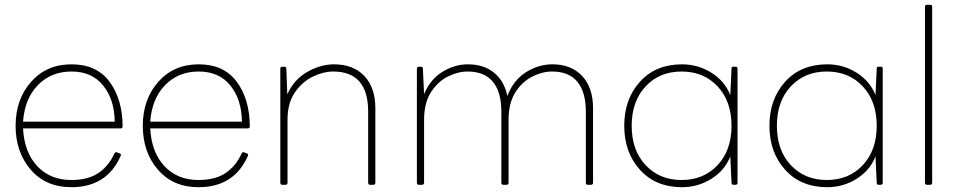

<svg xmlns="http://www.w3.org/2000/svg" viewBox="-20 -770 3992 800"><path d="M277 10Q171 10 108 -63Q45 -136 45 -246Q45 -356 109.5 -429Q174 -502 278 -502Q382 -502 436 -430Q490 -358 491 -243Q491 -236 483 -235H76Q81 -136 135 -78Q189 -20 277 -20Q347 -20 390 -49Q433 -78 457 -131Q460 -136 464 -136Q465 -136 469 -134.5Q473 -133 478.5 -131Q484 -129 484 -125L483 -121Q426 10 277 10ZM458 -263Q457 -355 410 -413.5Q363 -472 278 -472Q193 -472 138 -415.5Q83 -359 76 -263Z M807 10Q701 10 638 -63Q575 -136 575 -246Q575 -356 639.5 -429Q704 -502 808 -502Q912 -502 966 -430Q1020 -358 1021 -243Q1021 -236 1013 -235H606Q611 -136 665 -78Q719 -20 807 -20Q877 -20 920 -49Q963 -78 987 -131Q990 -136 994 -136Q995 -136 999 -134.5Q1003 -133 1008.5 -131Q1014 -129 1014 -125L1013 -121Q956 10 807 10ZM988 -263Q987 -355 940 -413.5Q893 -472 808 -472Q723 -472 668 -415.5Q613 -359 606 -263Z M1536 0H1522Q1515 0 1514 -8V-305Q1514 -472 1368 -472Q1328 -472 1284 -451Q1240 -430 1209 -385.5Q1178 -341 1178 -270V-8Q1178 -1 1170 0H1156Q1149 0 1148 -8V-484Q1148 -492 1156 -492H1165Q1173 -492 1173 -484L1177 -377Q1205 -439 1260.5 -470.5Q1316 -502 1371 -502Q1452 -502 1498 -453.5Q1544 -405 1544 -319V-8Q1544 -1 1536 0Z M2443 0H2429Q2422 0 2421 -8V-305Q2421 -386 2386 -429Q2351 -472 2280 -472Q2240 -472 2198 -451Q2156 -430 2127.5 -385.5Q2099 -341 2099 -270V-8Q2099 -1 2091 0H2077Q2070 0 2069 -8V-305Q2069 -386 2034 -429Q1999 -472 1928 -472Q1888 -472 1846 -451Q1804 -430 1775.5 -385.5Q1747 -341 1747 -270V-8Q1747 -1 1739 0H1725Q1718 0 1717 -8V-484Q1717 -492 1725 -492H1734Q1742 -492 1742 -484L1747 -378Q1773 -440 1824 -471Q1875 -502 1930 -502Q1995 -502 2038 -467.5Q2081 -433 2094 -370Q2119 -436 2171.5 -469Q2224 -502 2282 -502Q2360 -502 2405.5 -453.5Q2451 -405 2451 -319V-8Q2451 -1 2443 0Z M2822 10Q2712 10 2646.5 -62.5Q2581 -135 2581 -246Q2581 -357 2646.5 -429.5Q2712 -502 2822 -502Q2888 -502 2943.5 -467.5Q2999 -433 3023 -374L3028 -484Q3028 -492 3034 -492Q3039 -492 3046 -492Q3053 -492 3053 -484V-8Q3053 -1 3045 0H3036Q3029 0 3028 -8L3023 -118Q2999 -59 2943.5 -24.5Q2888 10 2822 10ZM2820 -20Q2912 -20 2970 -82Q3028 -144 3028 -246Q3028 -348 2970 -410Q2912 -472 2820 -472Q2728 -472 2670 -410Q2612 -348 2612 -246Q2612 -144 2670 -82Q2728 -20 2820 -20Z M3427 10Q3317 10 3251.5 -62.5Q3186 -135 3186 -246Q3186 -357 3251.5 -429.5Q3317 -502 3427 -502Q3493 -502 3548.5 -467.5Q3604 -433 3628 -374L3633 -484Q3633 -492 3639 -492Q3644 -492 3651 -492Q3658 -492 3658 -484V-8Q3658 -1 3650 0H3641Q3634 0 3633 -8L3628 -118Q3604 -59 3548.5 -24.5Q3493 10 3427 10ZM3425 -20Q3517 -20 3575 -82Q3633 -144 3633 -246Q3633 -348 3575 -410Q3517 -472 3425 -472Q3333 -472 3275 -410Q3217 -348 3217 -246Q3217 -144 3275 -82Q3333 -20 3425 -20Z M3856 0H3842Q3835 0 3834 -8V-742Q3834 -750 3842 -750H3856Q3864 -750 3864 -742V-8Q3864 -1 3856 0Z"/></svg>

Font: YamahaIndonesia935. App Thin
Style: Regular
Weight: 100
Designer: Dalton Maag Ltd
Foundry: Dalton Maag Ltd
Version: Version 1.002